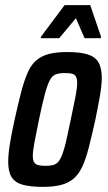

<svg xmlns="http://www.w3.org/2000/svg" viewBox="-20 -721 422 749"><path d="M147 8Q98 8 68 -0.5Q38 -9 25 -30.5Q12 -52 12 -90Q12 -119 18.5 -159.5Q25 -200 37 -254Q51 -318 63 -363.5Q75 -409 88.5 -439Q102 -469 122 -486Q142 -503 171 -510.5Q200 -518 242 -518Q292 -518 321.5 -509Q351 -500 364 -478Q377 -456 377 -417Q377 -388 370 -348Q363 -308 352 -254Q338 -191 326.5 -146Q315 -101 301 -71Q287 -41 267 -24Q247 -7 218 0.5Q189 8 147 8ZM157 -74Q174 -74 186.5 -77Q199 -80 207.5 -90Q216 -100 223.5 -120Q231 -140 238.5 -172.5Q246 -205 256 -254Q268 -310 274.5 -344Q281 -378 281 -397Q281 -414 276 -422.5Q271 -431 260.5 -433.5Q250 -436 233 -436Q210 -436 196.5 -430.5Q183 -425 173.5 -406.5Q164 -388 154.5 -352Q145 -316 132 -254Q121 -200 114.5 -166Q108 -132 108 -113Q108 -96 113 -88Q118 -80 129 -77Q140 -74 157 -74ZM139 -572 140 -578 232 -701H332L374 -578L373 -572H310L276 -650L211 -572Z"/></svg>

Font: Saira ExtraCondensed SemiBold
Style: Italic
Weight: 600
Width: 2
Italic angle: -12°
Designer: Hector Gatti with collaboration of the Omnibus-Type team
Foundry: Omnibus-Type
Version: Version 1.101